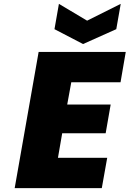

<svg xmlns="http://www.w3.org/2000/svg" viewBox="-20 -974 671 994"><path d="M582 -823 410 -746 262 -823 285 -954 431 -867 605 -954ZM349 -548 328 -433H553L527 -284H302L280 -157H535L507 0H56L180 -705H631L604 -548Z"/></svg>

Font: Fz Poppins ExtBd
Style: Italic
Weight: 800
Italic angle: -10°
Designer: Ninad Kale (Devanagari), Jonny Pinhorn (Latin)
Foundry: Indian Type Foundry
Version: Vit hóa bi Vntype.Com & FontZin.Com